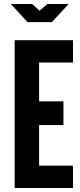

<svg xmlns="http://www.w3.org/2000/svg" viewBox="-20 -935 396 955"><path d="M53 0H343V-111H174.5V-313H295.5V-431H174.5V-624H343V-735H53ZM117 -825H238L321.5 -915H215.5L177 -882L140 -915H34Z"/></svg>

Font: League Gothic SemiExpanded
Style: Regular
Weight: 400
Width: 6
Designer: The League of Moveable Type
Version: Version 1.600; ttfautohint (v1.8.3)